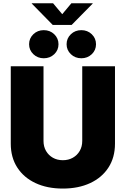

<svg xmlns="http://www.w3.org/2000/svg" viewBox="-20 -1127 758 1157"><path d="M358.4 9.3Q264.6 9.3 194.1 -23.7Q123.5 -56.6 84.2 -117.4Q44.9 -178.2 44.9 -261.2V-727.5H242.2V-277.8Q242.2 -243.7 257.3 -217.5Q272.5 -191.4 298.6 -176.5Q324.7 -161.6 358.9 -161.6Q392.6 -161.6 418.9 -176.5Q445.3 -191.4 460.4 -217.5Q475.6 -243.7 475.6 -277.8V-727.5H672.9V-261.2Q672.9 -178.2 633.5 -117.4Q594.2 -56.6 523.4 -23.7Q452.6 9.3 358.4 9.3ZM470.2 -775.9Q432.6 -775.9 407 -800.5Q381.3 -825.2 381.3 -860.4Q381.3 -896 407 -920.7Q432.6 -945.3 470.2 -945.3Q507.3 -945.3 533 -920.7Q558.6 -896 558.6 -860.4Q558.6 -824.7 533 -800.3Q507.3 -775.9 470.2 -775.9ZM243.7 -775.9Q206.5 -775.9 180.9 -800.5Q155.3 -825.2 155.3 -860.4Q155.3 -896 180.9 -920.7Q206.5 -945.3 243.7 -945.3Q281.2 -945.3 306.9 -920.7Q332.5 -896 332.5 -860.4Q332.5 -824.7 306.9 -800.3Q281.2 -775.9 243.7 -775.9ZM299.8 -1107.4 355 -1041.5 410.2 -1107.4H538.6V-1105.5L411.6 -976.6H297.9L171.4 -1105.5V-1107.4Z"/></svg>

Font: Inter 18pt Black
Style: Regular
Weight: 900
Designer: Rasmus Andersson
Foundry: rsms
Version: Version 4.001;git-66647c0bb